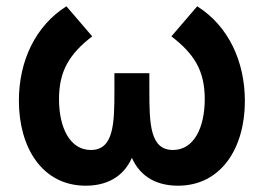

<svg xmlns="http://www.w3.org/2000/svg" viewBox="-20 -575 838 610"><path d="M252.5 15C312.5 15 370 -8 399 -73.5C428 -8 485 15 545.5 15C682 15 758 -104 758 -254C758 -379.5 706 -492.5 606.5 -555L524.5 -459.5C597 -404 630.5 -350.5 630.5 -260C630.5 -171 597 -98.5 529.5 -98.5C457.5 -98.5 454.5 -179.5 454.5 -285V-342.5H343.5V-285C343.5 -181.5 341 -98.5 268.5 -98.5C203 -98.5 167.5 -168 167.5 -260C167.5 -348 199 -402.5 273 -459.5L191 -555C93.5 -493.5 40 -382.5 40 -255C40 -107 113.5 15 252.5 15Z"/></svg>

Font: Eudonet
Style: Bold
Weight: 700
Designer: Mikhail Sharanda
Foundry: Mikhail Sharanda
Version: Version 4.503;Glyphs 3.1.2 (3151)